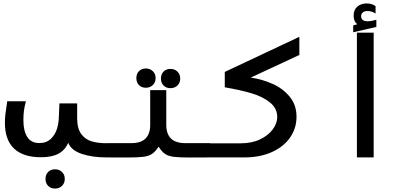

<svg xmlns="http://www.w3.org/2000/svg" viewBox="-20 -915 2440 1116"><path d="M244.5 125Q244.5 100 259.8 84.5Q275 69 299.5 69Q324.5 69 340.5 84.8Q356.5 100.5 356.5 125Q356.5 149.5 340.5 165.2Q324.5 181 299.5 181Q275 181 259.8 165.5Q244.5 150 244.5 125ZM8.5 -202Q8.5 -225 11 -247.8Q13.5 -270.5 22 -326.5H130.5Q122 -293.5 119 -270.2Q116 -247 116 -216.5Q116 -154 138.5 -118.8Q161 -83.5 208 -83.5Q251 -83.5 276.2 -108.5Q301.5 -133.5 311.5 -167.5Q321.5 -201.5 322 -233.5L325.5 -314H428.5V-228Q428.5 -169 451.5 -137Q474.5 -105 511.5 -93.8Q548.5 -82.5 600 -82.5V0Q514.5 0 453.5 -21.2Q392.5 -42.5 377 -85Q358 -42.5 320.2 -21.8Q282.5 -1 217.5 -1Q115.5 -1 62 -51.2Q8.5 -101.5 8.5 -202Z M772.5 -461Q772.5 -486 787.8 -501.5Q803 -517 827.5 -517Q852.5 -517 868.5 -501.2Q884.5 -485.5 884.5 -461Q884.5 -436.5 868.5 -420.8Q852.5 -405 827.5 -405Q803 -405 787.8 -420.5Q772.5 -436 772.5 -461ZM915.5 -458.5Q915.5 -483.5 930.8 -499Q946 -514.5 970.5 -514.5Q995.5 -514.5 1011.5 -498.8Q1027.5 -483 1027.5 -458.5Q1027.5 -434 1011.5 -418.2Q995.5 -402.5 970.5 -402.5Q946 -402.5 930.8 -418Q915.5 -433.5 915.5 -458.5ZM853 -188V-391H946.5V-188Q946.5 -137.5 973.5 -110.2Q1000.5 -83 1057.5 -83H1201.5V0L1083 0.5Q1020 0.5 989.2 -3.5Q958.5 -7.5 939.2 -20.5Q920 -33.5 902 -62.5Q883 -33.5 863.5 -20.5Q844 -7.5 812.8 -3.5Q781.5 0.5 718 0.5L598.5 0V-83H742.5Q799.5 -83 826.2 -110.2Q853 -137.5 853 -188Z M1198.5 -82H1379Q1444.5 -82 1492.8 -105.5Q1541 -129 1566.2 -164.2Q1591.5 -199.5 1591.5 -234Q1591.5 -285 1549.8 -319Q1508 -353 1443 -372.5Q1378 -392 1286.5 -407.5V-497L1720 -701V-595.5L1437.5 -464Q1504 -454.5 1564.5 -427.5Q1625 -400.5 1664.2 -352.5Q1703.5 -304.5 1703.5 -236.5Q1703.5 -169.5 1666.2 -115.8Q1629 -62 1560 -31Q1491 0 1400 0H1198.5Z M2152 -725V0H2054.5V-725ZM2033 -767.5 2056.5 -774Q2035.5 -790.5 2035.5 -824Q2035.5 -858 2056.8 -876.5Q2078 -895 2112 -895Q2141.5 -895 2163 -879.5V-836Q2154.5 -842.5 2141.8 -846.8Q2129 -851 2115 -851Q2098.5 -851 2088.8 -842.8Q2079 -834.5 2079 -821Q2079 -791.5 2117 -791.5Q2138 -791.5 2167.5 -800V-758.5L2033 -727.5Z"/></svg>

Font: JuliaMono MediumItalic
Style: Regular
Weight: 500
Italic angle: -9°
Monospace: yes
Designer: cormullion
Foundry: corm
Version: Version 0.049; ttfautohint (v1.8.4)